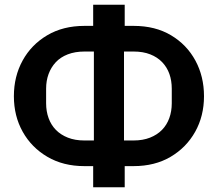

<svg xmlns="http://www.w3.org/2000/svg" viewBox="-20 -756 926 816"><path d="M376 40V-50H338Q249 -50 181.5 -89.5Q114 -129 76.5 -196Q39 -263 39 -347Q39 -431 76 -498.5Q113 -566 180.5 -606Q248 -646 339 -646H376V-736H510V-646H548Q640 -646 707 -606Q774 -566 810.5 -498.5Q847 -431 847 -347Q847 -263 809.5 -196Q772 -129 705 -89.5Q638 -50 548 -50H510V40ZM338 -159H379V-537H339Q299 -537 268 -525Q237 -513 217 -491.5Q197 -470 186.5 -441.5Q176 -413 176 -379V-317Q176 -283 186.5 -254Q197 -225 217.5 -204Q238 -183 268.5 -171Q299 -159 338 -159ZM507 -159H548Q587 -159 617.5 -171Q648 -183 668.5 -204Q689 -225 699.5 -254Q710 -283 710 -317V-379Q710 -413 700 -441.5Q690 -470 669.5 -491.5Q649 -513 618.5 -525Q588 -537 548 -537H507Z"/></svg>

Font: IBM Plex Sans SemiBold
Style: Regular
Weight: 600
Designer: Mike Abbink, Paul van der Laan, Pieter van Rosmalen
Foundry: Bold Monday
Version: Version 3.201